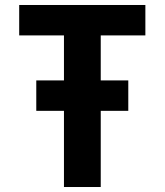

<svg xmlns="http://www.w3.org/2000/svg" viewBox="-20 -750 660 770"><path d="M125.5 -305.5H236.5V0H384V-305.5H494.5V-427.5H384V-608H563V-730H57V-608H236.5V-427.5H125.5Z"/></svg>

Font: Monaspace Neon
Style: Bold
Weight: 700
Designer: Riley Cran & the Lettermatic Team
Foundry: Lettermatic
Version: Version 1.200 (Monaspace Neon)